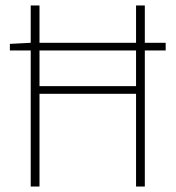

<svg xmlns="http://www.w3.org/2000/svg" viewBox="-20 -680 640 700"><path d="M16 -496V-520L92 -524H584V-496ZM92 0V-660H124V-366H476V-660H508V0H476V-338H124V0Z"/></svg>

Font: Source Code Pro ExtraLight ExtraLight
Style: Regular
Weight: 250
Monospace: yes
Version: Version 1.018;hotconv 1.0.116;makeotfexe 2.5.65601